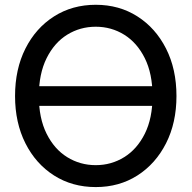

<svg xmlns="http://www.w3.org/2000/svg" viewBox="-20 -759 789 791"><path d="M615.2 -403.8V-322.8H120.1V-403.8ZM374.5 11.7Q277.8 11.7 202.6 -36.1Q127.4 -84 84.7 -168.7Q42 -253.4 42 -363.3Q42 -474.1 84.7 -558.8Q127.4 -643.6 202.6 -691.4Q277.8 -739.3 374.5 -739.3Q471.2 -739.3 546.1 -691.4Q621.1 -643.6 664.1 -558.8Q707 -474.1 707 -363.3Q707 -253.4 664.1 -168.7Q621.1 -84 546.1 -36.1Q471.2 11.7 374.5 11.7ZM374.5 -78.6Q438.5 -78.6 491.7 -111.6Q544.9 -144.5 576.7 -208.3Q608.4 -272 608.4 -363.3Q608.4 -455.1 576.7 -519Q544.9 -583 491.7 -616Q438.5 -648.9 374.5 -648.9Q310.1 -648.9 256.8 -616Q203.6 -583 171.9 -519Q140.1 -455.1 140.1 -363.3Q140.1 -272 171.9 -208.3Q203.6 -144.5 256.8 -111.6Q310.1 -78.6 374.5 -78.6Z"/></svg>

Font: Inter Cardless Display
Style: Regular
Weight: 400
Designer: Rasmus Andersson
Foundry: rsms
Version: Version 4.001;git-9221beed3